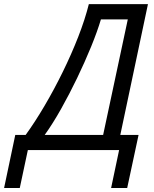

<svg xmlns="http://www.w3.org/2000/svg" viewBox="-103 -734 751 939"><path d="M-83 185.5 -28.3 -74.2H22.5Q67.9 -136.7 114.7 -216.3Q161.6 -295.9 204.1 -382.6Q246.6 -469.2 279.8 -554.4Q313 -639.6 331.5 -713.9H620.6L485.4 -74.2H574.7L519 185.5H440.4L479.5 0H33.2L-6.3 185.5ZM115.7 -74.2H401.4L522 -639.2H390.6Q373 -580.1 342.5 -505.4Q312 -430.7 273.9 -351.6Q235.8 -272.5 195.1 -200.2Q154.3 -127.9 115.7 -74.2Z"/></svg>

Font: Open Sans
Style: Italic
Weight: 400
Italic angle: -12°
Designer: Monotype Design Team
Foundry: Monotype Imaging Inc.
Version: Version 3.000; ttfautohint (v1.8.4)